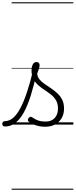

<svg xmlns="http://www.w3.org/2000/svg" viewBox="-104 -1111 674 1712"><path d="M-59 17Q-72 17 -78 9.5Q-84 2 -84 -7Q-84 -16 -78 -23.5Q-72 -31 -60 -31Q-21 -31 12.5 -59.5Q46 -88 76.5 -144.5Q107 -201 135.5 -286Q164 -371 191 -483L226 -474Q199 -350 170 -258Q141 -166 106.5 -105Q72 -44 31 -13.5Q-10 17 -59 17ZM298 19Q256 19 218 7Q180 -5 151 -27Q145 -33 144.5 -41.5Q144 -50 152 -59Q159 -68 166.5 -69.5Q174 -71 183 -65Q211 -45 238.5 -36Q266 -27 303 -27Q354 -27 383.5 -58.5Q413 -90 413 -144Q413 -186 396 -215.5Q379 -245 352 -266.5Q325 -288 295 -307.5Q265 -327 238 -350.5Q211 -374 194 -406Q177 -438 177 -485Q177 -511 187.5 -534.5Q198 -558 222 -558Q235 -558 242 -550.5Q249 -543 249 -530Q249 -519 243.5 -499.5Q238 -480 228 -456Q229 -427 247 -404.5Q265 -382 292 -363.5Q319 -345 349 -325Q379 -305 406 -280.5Q433 -256 450 -223Q467 -190 467 -144Q467 -71 421 -26Q375 19 298 19ZM0 571H550V581H0ZM0 -20H550V0H0ZM0 -505H550V-500H0ZM0 -1091H550V-1081H0Z"/></svg>

Font: Playwrite PT Guides
Style: Regular
Weight: 400
Designer: Veronika Burian, José Scaglione
Foundry: TypeTogether
Version: Version 1.003